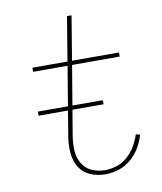

<svg xmlns="http://www.w3.org/2000/svg" viewBox="-83 -803 743 878"><g transform="rotate(-10 288.0 -363.5)"><path d="M337 8Q367 8 398.5 -2Q430 -12 455.5 -34Q481 -56 497.5 -84Q514 -112 523 -143L504 -148Q495 -121 480.5 -95.5Q466 -70 443 -49.5Q420 -29 392.5 -20Q365 -11 337 -11Q304 -11 275.5 -24Q247 -37 231.5 -64.5Q216 -92 214.5 -124Q213 -156 218 -189L272 -511H493V-530H275L309 -735H288L254 -530H91V-511H251L198 -192Q192 -155 194.5 -118Q197 -81 215 -50.5Q233 -20 266 -6Q299 8 337 8ZM81 -309H383L382 -328H81Z"/></g></svg>

Font: Iosevka Sparkle Thin
Style: Italic
Weight: 100
Italic angle: -9°
Designer: Belleve Invis
Foundry: Belleve Invis
Version: Version 4.5.0; ttfautohint (v1.8.3)